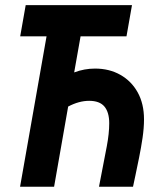

<svg xmlns="http://www.w3.org/2000/svg" viewBox="-20 -713 626 733"><path d="M56.6 0 157.7 -574.2H57.1L78.1 -693.4H483.9L462.9 -574.2H287.6L263.2 -436.5Q301.8 -451.2 342.8 -451.2Q397.5 -451.2 439.7 -427.2Q481.9 -403.3 505.9 -359.9Q529.8 -316.4 529.8 -257.3Q529.8 -224.6 524.2 -186.5Q518.6 -148.4 511 -111.3Q503.4 -74.2 497.1 -43.9L487.8 0H357.9L367.7 -50.8Q378.4 -105.5 387.7 -154.5Q397 -203.6 397 -242.7Q397 -284.2 378.7 -306.2Q360.4 -328.1 320.3 -328.1Q281.7 -328.1 240.2 -306.2L186.5 0Z"/></svg>

Font: CaskaydiaCove NFP
Style: Bold Italic
Weight: 700
Italic angle: -10°
Designer: Aaron Bell
Foundry: Saja Typeworks
Version: Version 2111.001; VTT 6.35;Nerd Fonts 3.1.1